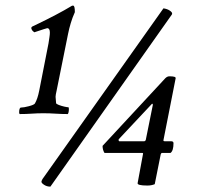

<svg xmlns="http://www.w3.org/2000/svg" viewBox="-20 -657 707 690"><path d="M50.8 -247.1Q48.8 -249 48.8 -252.9Q48.8 -270.5 55.7 -270.5Q65.4 -270.5 84 -275.4Q102.5 -280.3 105.5 -285.2Q115.2 -301.8 121.1 -332L154.3 -501Q156.2 -513.7 157.7 -523.4Q159.2 -533.2 159.2 -540Q159.2 -555.7 149.4 -555.7Q147.5 -555.7 103.5 -541Q101.6 -543 99.1 -544.4Q96.7 -545.9 94.7 -549.8Q89.8 -557.6 95.7 -561.5Q97.7 -562.5 122.1 -574.2Q146.5 -585.9 179.2 -603Q211.9 -620.1 239.3 -636.7H243.2Q249 -636.7 249 -613.3Q240.2 -593.8 234.4 -574.2Q228.5 -554.7 224.6 -535.2L183.6 -332Q179.7 -315.4 179.7 -309.1Q179.7 -302.7 181.6 -286.1Q182.6 -283.2 191.4 -279.8Q200.2 -276.4 210.9 -273.9Q221.7 -271.5 225.6 -271.5Q227.5 -271.5 227.5 -265.6Q227.5 -252 223.6 -247.1Q202.1 -247.1 180.2 -248.5Q158.2 -250 135.7 -250Q114.3 -250 93.3 -248.5Q72.3 -247.1 50.8 -247.1ZM161.1 13.7Q148.4 13.7 138.7 7.3Q128.9 1 128.9 -3.9Q128.9 -6.8 132.8 -13.7L567.4 -627Q581.1 -625 589.8 -619.1Q598.6 -613.3 598.6 -608.4Q598.6 -605.5 596.7 -603.5ZM509.8 9.8Q472.7 9.8 474.6 1L494.1 -104.5V-105.5Q494.1 -107.4 491.2 -107.4H355.5Q348.6 -118.2 348.6 -132.8L574.2 -376Q581.1 -382.8 588.9 -382.8Q612.3 -382.8 611.3 -376L567.4 -153.3V-152.3Q567.4 -149.4 571.3 -149.4H594.7Q603.5 -149.4 603.5 -142.6Q603.5 -115.2 592.8 -107.4H561.5Q559.6 -107.4 557.6 -102.5L536.1 4.9Q524.4 9.8 509.8 9.8ZM498 -149.4Q502 -149.4 503.9 -154.3L529.3 -280.3Q529.3 -284.2 526.4 -284.2L407.2 -157.2Q406.2 -156.2 406.2 -154.3Q406.2 -149.4 409.2 -149.4Z"/></svg>

Font: Crimson Text
Style: Italic
Weight: 400
Italic angle: -11°
Designer: Sebastian Kosch
Foundry: Sebastian Kosch
Version: Version 1.100; ttfautohint (v1.8.4)